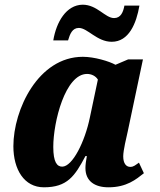

<svg xmlns="http://www.w3.org/2000/svg" viewBox="-20 -788 683 818"><path d="M456 -610C529 -610 561 -688 574 -764H510C505 -737 495 -711 466 -711C428 -711 394 -768 332 -768C262 -767 220 -694 207 -616H270C278 -643 288 -669 316 -669C353 -669 393 -610 456 -610ZM167 10C267 10 299 -38 344 -123H350C346 -102 344 -85 344 -72C344 -16 384 10 442 10C520 10 560 -24 593 -50L572 -95C557 -85 550 -77 535 -77C518 -77 505 -91 505 -122C505 -148 519 -204 524 -227L589 -535H526L472 -512C445 -527 382 -546 333 -546C143 -546 37 -321 37 -165C37 -66 83 10 167 10ZM245 -78C223 -78 207 -97 207 -162C207 -269 258 -473 351 -473C369 -473 387 -465 397 -449L363 -288C342 -185 289 -78 245 -78Z"/></svg>

Font: Noto Serif Condensed Black
Style: Italic
Weight: 900
Width: 3
Italic angle: -12°
Designer: Monotype Design Team
Foundry: Monotype Imaging Inc.
Version: Version 2.013